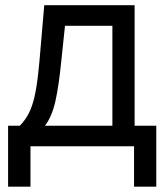

<svg xmlns="http://www.w3.org/2000/svg" viewBox="-20 -550 633 722"><path d="M10.4 -77.3H54.6Q74.6 -97.7 87.7 -122.8Q100.8 -147.8 109.5 -184.9Q118.1 -222 124.3 -279.7Q126.4 -300.8 128.5 -321.8L146.4 -530.4H486.2V-77.3H567.7V151.9H484.1V0H94.6V151.9H10.4ZM402.6 -77.3V-453H224.4L210.6 -321.8Q201.3 -226.9 188.2 -169Q175.1 -111.2 149.2 -77.3Z"/></svg>

Font: Pretendard Variable
Style: Regular
Weight: 400
Designer: Base glyphs from Inter by Rasmus Andersson; Hangul glyphs from Noto Sans CJK(Source Han Sans) by Jang Soo-young and Kang
Foundry: Kil Hyung-jin
Version: Version 1.100;FEAKit 1.0